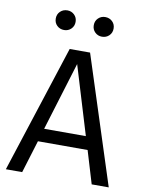

<svg xmlns="http://www.w3.org/2000/svg" viewBox="-96 -954 763 1020"><g transform="rotate(10 285.5 -444.0)"><path d="M396 -247 284 -616 171 -247ZM418 -176H150L96 0H8L231 -688H341L563 0H471ZM388 -782Q366 -782 350.5 -797Q335 -812 335 -835Q335 -858 350.5 -873Q366 -888 388 -888Q411 -888 426.5 -873Q442 -858 442 -835Q442 -812 426.5 -797Q411 -782 388 -782ZM184 -782Q161 -782 145.5 -797Q130 -812 130 -835Q130 -858 145.5 -873Q161 -888 184 -888Q206 -888 221.5 -873Q237 -858 237 -835Q237 -812 221.5 -797Q206 -782 184 -782Z"/></g></svg>

Font: FiraSans
Style: Regular
Weight: 350
Designer: Carrois Corporate & Edenspiekermann AG
Foundry: Carrois Corporate GbR & Edenspiekermann AG
Version: Version 3.106;PS 003.106;hotconv 1.0.70;makeotf.lib2.5.58329